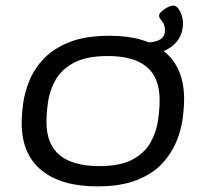

<svg xmlns="http://www.w3.org/2000/svg" viewBox="-20 -656 731 682"><path d="M326 6Q197 6 127 -51.5Q57 -109 57 -219Q57 -250 62.5 -290Q68 -330 85.5 -372Q103 -414 137.5 -449.5Q172 -485 228.5 -507Q285 -529 370 -529Q497 -529 565.5 -471.5Q634 -414 634 -304Q634 -273 628.5 -232.5Q623 -192 605.5 -150.5Q588 -109 554.5 -73.5Q521 -38 465 -16Q409 6 326 6ZM333 -66Q408 -66 451 -89.5Q494 -113 514.5 -149.5Q535 -186 541 -226.5Q547 -267 547 -300Q547 -381 500.5 -419Q454 -457 363 -457Q287 -457 242.5 -433Q198 -409 177.5 -372.5Q157 -336 151 -296Q145 -256 145 -223Q145 -143 192.5 -104.5Q240 -66 333 -66ZM492 -462 463 -505H497Q566 -505 566 -548Q566 -568 555.5 -580.5Q545 -593 545 -600Q545 -607 554 -615.5Q563 -624 575 -630Q587 -636 594 -636Q610 -636 620 -615Q630 -594 630 -574Q630 -523 592 -492.5Q554 -462 492 -462Z"/></svg>

Font: Asap Expanded Expanded Regular
Style: Italic
Weight: 400
Width: 7
Italic angle: -6°
Designer: Pablo Cosgaya
Foundry: Omnibus-Type
Version: Version 3.001; ttfautohint (v1.8.4.7-5d5b)